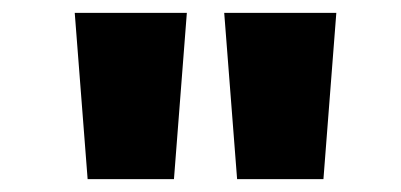

<svg xmlns="http://www.w3.org/2000/svg" viewBox="-20 -749 622 298"><path d="M116 -471 96 -729H270L250 -471ZM348 -471 328 -729H502L482 -471Z"/></svg>

Font: Noto Sans Devanagari Black
Style: Regular
Weight: 900
Version: Version 2.003